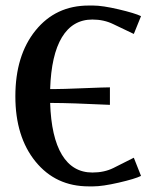

<svg xmlns="http://www.w3.org/2000/svg" viewBox="-20 -662 562 690"><path d="M298.8 -642.1H314.9Q348.1 -642.1 406.5 -628.4Q464.8 -614.7 486.8 -604L460.9 -540L387.2 -575.2Q353.5 -591.8 312 -591.8Q241.2 -591.8 202.6 -528.1Q164.1 -464.4 160.2 -341.8H170.9Q203.1 -341.8 279.8 -345Q356.4 -348.1 375 -348.1V-285.2Q230 -292 170.9 -292H160.2Q164.1 -169.4 202.6 -105.7Q241.2 -42 312 -42Q354.5 -42 387.2 -58.1L460.9 -95.2L486.8 -29.8Q464.8 -19 406.5 -5.6Q348.1 7.8 314.9 7.8H298.8Q180.2 7.8 107.7 -81.3Q35.2 -170.4 35.2 -315.9Q35.2 -462.9 107.7 -552.5Q180.2 -642.1 298.8 -642.1Z"/></svg>

Font: Resagokr
Style: Bold
Weight: 600
Designer: gluk
Foundry: gluk
Version: Version 0.95